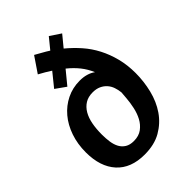

<svg xmlns="http://www.w3.org/2000/svg" viewBox="-212 -808 914 914"><g transform="rotate(-45 245.5 -351.0)"><path d="M128 -516 183 -584Q169 -593 154 -602Q139 -611 122 -620L175 -698Q192 -688 209.5 -678.5Q227 -669 244 -658L288 -712L342 -676L296 -620Q331 -591 360.5 -557.5Q390 -524 411 -483.5Q432 -443 444 -396Q456 -349 456 -295Q456 -239 442.5 -184Q429 -129 399.5 -86Q370 -43 324 -16.5Q278 10 212 10Q120 10 70.5 -44.5Q21 -99 21 -196Q21 -252 37.5 -300Q54 -348 83.5 -383Q113 -418 153.5 -438Q194 -458 242 -458Q290 -458 322 -435Q308 -468 286.5 -495Q265 -522 235 -546L180 -479ZM246 -375Q216 -375 195 -362Q174 -349 160.5 -326Q147 -303 141 -271.5Q135 -240 135 -202Q135 -175 138.5 -151.5Q142 -128 151.5 -110.5Q161 -93 178 -82.5Q195 -72 221 -72Q255 -72 277 -88.5Q299 -105 312 -129.5Q325 -154 331.5 -184Q338 -214 340 -241L343 -278Q341 -297 335 -314.5Q329 -332 317 -345.5Q305 -359 287.5 -367Q270 -375 246 -375Z"/></g></svg>

Font: Zilla Slab SemiBold
Style: Regular
Weight: 600
Designer: Typotheque.com
Foundry: Typotheque type foundry
Version: Version 1.0; 2017